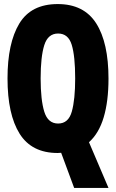

<svg xmlns="http://www.w3.org/2000/svg" viewBox="-20 -745 570 945"><path d="M264 8Q136 8 76.5 -87Q17 -182 17 -359Q17 -533 75 -629Q133 -725 264 -725Q393 -725 453.5 -630Q514 -535 514 -358Q514 -247 490.5 -168Q467 -89 418 -45L514 180H345L281 7Q273 8 264 8ZM266 -137Q317 -137 333.5 -196Q350 -255 350 -359Q350 -469 333 -524.5Q316 -580 266 -580Q216 -580 198 -523Q180 -466 180 -359Q180 -253 198 -195Q216 -137 266 -137Z"/></svg>

Font: Noto Sans Mono Condensed Black
Style: Regular
Weight: 900
Width: 3
Designer: Monotype Design Team
Foundry: Monotype Imaging Inc.
Version: Version 2.014